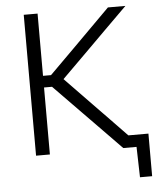

<svg xmlns="http://www.w3.org/2000/svg" viewBox="-58 -764 817 968"><g transform="rotate(-5 350.5 -279.5)"><path d="M98.5 0V-713H168.5V-398H209L335.5 -524Q379.5 -568.5 423.5 -612Q467 -655.5 524.5 -713H613Q555.5 -656 501 -602Q446.5 -548 392.5 -494L270 -372.5L407 -231Q444.5 -192 488 -147.5Q531.5 -102.5 571 -61.5H672.5V154H611L607 0H540Q488.5 -53 443.5 -99Q398 -145 355.5 -189L209 -339H168.5V0Z"/></g></svg>

Font: Heraclito Light
Style: Regular
Weight: 300
Designer: Kostas Bartsokas (font) & Cristiano Sobral (main changes)
Foundry: Kostas Bartsokas (font) & Cristiano Sobral (main changes)
Version: Version 1.00;July 8, 2020;FontCreator 13.0.0.2655 64-bit